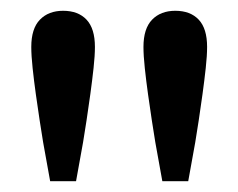

<svg xmlns="http://www.w3.org/2000/svg" viewBox="-20 -757 442 356"><path d="M97 -737Q125 -737 140.5 -720.5Q156 -704 156 -670Q156 -654 153.5 -631Q151 -608 147.5 -582.5Q144 -557 140.5 -534Q137 -511 134 -493L121 -421H73L60 -493Q57 -511 53.5 -534Q50 -557 46.5 -582Q43 -607 40.5 -630.5Q38 -654 38 -670Q38 -704 54 -720.5Q70 -737 97 -737ZM305 -737Q333 -737 348.5 -720.5Q364 -704 364 -670Q364 -654 361.5 -631Q359 -608 355.5 -582.5Q352 -557 348.5 -534Q345 -511 342 -493L329 -421H281L268 -493Q265 -511 261.5 -534Q258 -557 254.5 -582Q251 -607 248.5 -630.5Q246 -654 246 -670Q246 -704 262 -720.5Q278 -737 305 -737Z"/></svg>

Font: Source Serif 4 Medium
Style: Regular
Weight: 500
Designer: Frank Grießhammer
Foundry: Adobe Systems Incorporated
Version: Version 4.004;hotconv 1.0.116;makeotfexe 2.5.65601